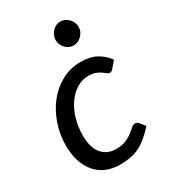

<svg xmlns="http://www.w3.org/2000/svg" viewBox="-181 -823 817 921"><g transform="rotate(-30 227.0 -363.0)"><path d="M28 0ZM410 -91Q384 -62.5 360.8 -43.5Q337.5 -24.5 313.8 -13.2Q290 -2 264.8 2.5Q239.5 7 210 7Q166 7 132 -8Q98 -23 75 -50.5Q52 -78 40 -116.5Q28 -155 28 -201.5Q28 -263 47.5 -319.5Q67 -376 101.5 -419.5Q136 -463 184 -489Q232 -515 289 -515Q339.5 -515 373.8 -497Q408 -479 434 -444.5L404 -409Q400.5 -405 395.8 -402Q391 -399 385.5 -399Q378.5 -399 371.5 -405.2Q364.5 -411.5 354 -418.8Q343.5 -426 327.8 -432.2Q312 -438.5 287 -438.5Q253.5 -438.5 223.5 -420.2Q193.5 -402 171 -370.2Q148.5 -338.5 135.5 -295Q122.5 -251.5 122.5 -201Q122.5 -170.5 129.5 -145.8Q136.5 -121 150 -103.8Q163.5 -86.5 183.5 -77Q203.5 -67.5 229.5 -67.5Q262.5 -67.5 284.5 -77Q306.5 -86.5 321.5 -98.2Q336.5 -110 347.2 -119.5Q358 -129 368.5 -129Q378.5 -129 386.5 -120L410 -91ZM366 -665Q366 -651.5 360.5 -639.8Q355 -628 346 -619Q337 -610 325.2 -604.8Q313.5 -599.5 301 -599.5Q289 -599.5 277.5 -604.8Q266 -610 257.5 -619Q249 -628 243.8 -639.8Q238.5 -651.5 238.5 -665Q238.5 -678.5 243.8 -690.5Q249 -702.5 257.8 -711.8Q266.5 -721 278 -726.2Q289.5 -731.5 301.5 -731.5Q314 -731.5 325.8 -726.2Q337.5 -721 346.5 -712Q355.5 -703 360.8 -690.8Q366 -678.5 366 -665Z"/></g></svg>

Font: Lato Medium
Style: Italic
Weight: 500
Italic angle: -7°
Designer: Lukasz Dziedzic
Foundry: tyPoland Lukasz Dziedzic
Version: Version 2.006; 2014-01-15